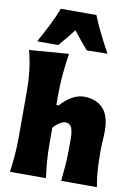

<svg xmlns="http://www.w3.org/2000/svg" viewBox="-106 -1072 804 1139"><g transform="rotate(10 296.0 -502.5)"><path d="M36.5 0Q43.5 -52.5 47.8 -102.2Q52 -152 52 -214.5V-493Q52 -553.5 45.2 -612Q38.5 -670.5 22 -731.5L260 -750Q250.5 -691.5 244.5 -627.5Q238.5 -563.5 238.5 -493V-438.5H253.5Q280 -471 317.5 -493.2Q355 -515.5 392 -515.5Q466 -515.5 507.2 -471.5Q548.5 -427.5 548.5 -338Q548.5 -305.5 546.2 -273.8Q544 -242 544 -214.5Q544 -152 547.2 -102.2Q550.5 -52.5 560 0H345Q350.5 -52.5 354 -100.8Q357.5 -149 357.5 -204V-254Q357.5 -301 346.8 -323.8Q336 -346.5 308.5 -346.5Q295.5 -346.5 273.8 -332.5Q252 -318.5 238.5 -301V-204Q238.5 -149 242.2 -100.8Q246 -52.5 253.5 0ZM360 -788.5Q315.5 -839.5 273 -894.5Q233.5 -842.5 188 -790.5H61Q90.5 -844 117.8 -897.8Q145 -951.5 165.5 -1005H380Q401 -951.5 428 -897.8Q455 -844 484.5 -790.5Z"/></g></svg>

Font: Commissioner Flair ExtraBold
Style: Regular
Weight: 800
Designer: Kostas Bartsokas
Foundry: Kostas Bartsokas
Version: Version 1.000; ttfautohint (v1.8.3)